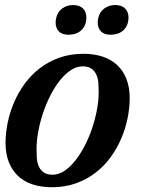

<svg xmlns="http://www.w3.org/2000/svg" viewBox="-20 -747 638 777"><path d="M379.4 -374Q379.4 -390.6 378.2 -409.2Q377 -427.7 370.6 -443.1Q364.3 -458.5 351.1 -468.5Q337.9 -478.5 314.5 -478.5Q290 -478.5 266.6 -463.1Q243.2 -447.8 222.4 -421.6Q201.7 -395.5 184.3 -361.6Q167 -327.6 154.5 -290.5Q142.1 -253.4 135 -215.6Q127.9 -177.7 127.9 -144.5Q127.9 -127.4 128.9 -109.1Q129.9 -90.8 136.2 -75.4Q142.6 -60.1 155.5 -50Q168.5 -40 192.9 -40Q217.3 -40 240.5 -55.4Q263.7 -70.8 284.4 -96.9Q305.2 -123 322.8 -157Q340.3 -190.9 352.8 -228Q365.2 -265.1 372.3 -302.7Q379.4 -340.3 379.4 -374ZM189.5 10.7Q146.5 10.7 111.8 -0.7Q77.1 -12.2 53 -34.9Q28.8 -57.6 15.6 -91.3Q2.4 -125 2.4 -168.9Q2.4 -208 11 -250Q19.5 -292 36.6 -332Q53.7 -372.1 79.8 -408Q106 -443.8 140.9 -470.7Q175.8 -497.6 220 -513.4Q264.2 -529.3 317.9 -529.3Q360.8 -529.3 395.5 -517.8Q430.2 -506.3 454.3 -483.6Q478.5 -460.9 491.7 -427.2Q504.9 -393.6 504.9 -349.6Q504.9 -310.5 496.3 -268.6Q487.8 -226.6 470.7 -186.5Q453.6 -146.5 427.5 -110.6Q401.4 -74.7 366.5 -47.9Q331.5 -21 287.4 -5.1Q243.2 10.7 189.5 10.7ZM207.5 -674.8Q212.9 -699.2 231.9 -712.9Q251 -726.6 275.4 -726.6Q302.2 -726.6 315.9 -712.6Q329.6 -698.7 329.6 -676.8Q329.6 -658.7 323.7 -645.5Q317.9 -632.3 307.9 -623.5Q297.9 -614.7 284.9 -610.6Q272 -606.4 257.3 -606.4Q231 -606.4 218 -620.1Q205.1 -633.8 205.1 -655.8Q205.1 -663.6 207.5 -674.8ZM377.9 -674.8Q383.3 -699.2 402.3 -712.9Q421.4 -726.6 445.8 -726.6Q472.7 -726.6 486.3 -712.6Q500 -698.7 500 -676.8Q500 -658.7 494.1 -645.5Q488.3 -632.3 478.3 -623.5Q468.3 -614.7 455.3 -610.6Q442.4 -606.4 427.7 -606.4Q401.4 -606.4 388.4 -620.1Q375.5 -633.8 375.5 -655.8Q375.5 -663.6 377.9 -674.8Z"/></svg>

Font: Arian AMU Serif
Style: Bold Italic
Weight: 700
Italic angle: -15°
Designer: Ruben Hakobyan (Tarumian)
Foundry: Ruben Hakobyan (Tarumian)
Version: Version 1.002